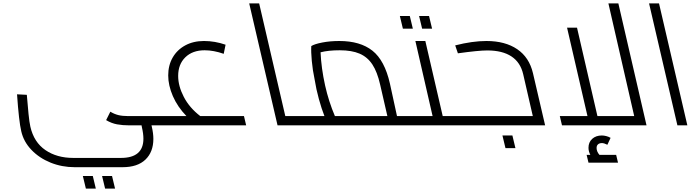

<svg xmlns="http://www.w3.org/2000/svg" viewBox="-20 -743 4133 1138"><path d="M949 -13Q949 0 933 0H878L880 9Q889 48 889 80Q889 158 842 203Q795 248 706 248H423Q347 248 280 221Q213 194 166.5 145.5Q120 97 106 35Q92 -24 81 -184L139 -181Q144 -119 149 -68.5Q154 -18 160 8Q181 100 249 146.5Q317 193 414 193H697Q830 193 830 79Q830 49 821 11L819 0H746Q707 0 674 -6Q641 -12 609 -31L634 -81Q657 -67 681 -61Q705 -55 738 -55H920Q935 -55 942 -40Q949 -25 949 -13ZM471 300H530L548 375H489ZM585 300H644L662 375H603Z M1439 0H933Q918 0 911.5 -13.5Q905 -27 905 -41Q905 -55 920 -55H1085Q1032 -110 1004.5 -173.5Q977 -237 977 -296Q977 -356 1003.5 -402Q1030 -448 1078 -474Q1126 -500 1189 -500Q1254 -500 1317 -478L1306 -424Q1246 -445 1193 -445Q1121 -445 1078.5 -403.5Q1036 -362 1036 -293Q1036 -233 1069.5 -168.5Q1103 -104 1167 -55H1426Z M1811 -13Q1811 0 1795 0H1625L1457 -723H1516L1671 -55H1783Q1798 -55 1804.5 -40.5Q1811 -26 1811 -13Z M2469 -13Q2469 0 2453 0H2345H2344H1793Q1780 -1 1773.5 -14.5Q1767 -28 1767 -41Q1767 -55 1782 -55H1903Q1886 -98 1870 -156Q1854 -214 1845 -271Q1833 -327 1828 -382Q1823 -437 1825 -470Q1844 -482 1890 -491Q1936 -500 1991 -500Q2115 -500 2187.5 -442.5Q2260 -385 2291 -248L2333 -55H2440Q2455 -55 2462 -40Q2469 -25 2469 -13ZM2276 -55 2233 -242Q2216 -317 2187 -361Q2158 -405 2111.5 -425Q2065 -445 1994 -445Q1926 -445 1880 -433Q1884 -340 1907 -236Q1928 -142 1965 -55Z M2737 -13Q2737 0 2721 0H2453Q2438 0 2431.5 -13.5Q2425 -27 2425 -41Q2425 -55 2440 -55H2544L2442 -500H2501L2604 -55H2708Q2723 -55 2730 -40Q2737 -25 2737 -13ZM2350 -648H2409L2427 -573H2368ZM2464 -648H2523L2541 -573H2482Z M3211 0H2721Q2706 0 2699.5 -13.5Q2693 -27 2693 -41Q2693 -55 2708 -55H3138L3081 -303Q3065 -373 3011.5 -408.5Q2958 -444 2868 -444Q2816 -444 2694 -427L2678 -474Q2780 -500 2863 -500Q2974 -500 3045.5 -451.5Q3117 -403 3139 -309ZM2958 60H3017L3035 135H2976Z M3812 0H3311L3298 -55H3462L3341 -579H3400L3521 -55H3739L3586 -723H3645ZM3643 221H3468L3457 175H3479Q3468 154 3468 133Q3468 100 3490 80Q3512 60 3547 60Q3559 60 3573 63.5Q3587 67 3599 74L3580 115Q3560 105 3548 105Q3533 105 3524.5 112.5Q3516 120 3516 134Q3516 155 3533 175H3632Z M3827 -723H3886L4054 0H3995Z"/></svg>

Font: Cairo Light
Style: Italic
Weight: 300
Italic angle: -13°
Designer: Mohamed Gaber, Accademia di Belle Arti di Urbino and others
Foundry: Kief Type Foundry, Accademia di Belle Arti di Urbino and others
Version: Version 3.011